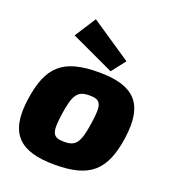

<svg xmlns="http://www.w3.org/2000/svg" viewBox="-140 -866 881 984"><g transform="rotate(20 301.0 -374.5)"><path d="M214 -761 140 -646 376 -536 435 -612ZM322 -511C129 -511 53 -444 27 -255C-1 -60 81 12 270 12C460 12 536 -54 563 -241C591 -437 513 -511 322 -511ZM319 -383C380 -383 391 -359 375 -255C359 -142 339 -115 276 -115C211 -115 202 -139 216 -241C233 -358 253 -383 319 -383Z"/></g></svg>

Font: Exo 2 Extra Bold
Style: Italic
Weight: 800
Italic angle: -8°
Designer: Natanael Gama
Version: Version 1.001;PS 001.001;hotconv 1.0.88;makeotf.lib2.5.64775